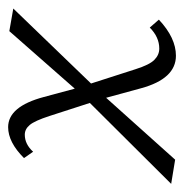

<svg xmlns="http://www.w3.org/2000/svg" viewBox="-14 -448 463 484"><g transform="rotate(-90 218.0 -206.5)"><path d="M337 -37Q366 -37 390 -61L410 -38Q364 5 319 5Q261 5 237 -83L213 -171L57 3L-4 -7L200 -212L167 -314Q155 -351 144.5 -363.5Q134 -376 120 -376Q96 -376 77 -355L61 -378Q101 -418 139 -418Q191 -418 215 -328L236 -250L381 -415L438 -405L249 -209L285 -97Q296 -62 308.5 -49.5Q321 -37 337 -37Z"/></g></svg>

Font: EauTestInfant Semilight
Style: Italic
Weight: 300
Italic angle: -12°
Designer: Christian Thalmann (Catharsis Fonts)
Version: Version 0.001;PS 000.001;hotconv 1.0.88;makeotf.lib2.5.64775